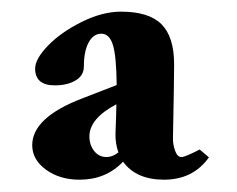

<svg xmlns="http://www.w3.org/2000/svg" viewBox="-20 -565 398 323"><path d="M113.8 -262.7Q80.6 -262.7 57.4 -279.5Q34.2 -296.4 34.2 -320.8Q34.2 -367.2 118.2 -399.4L176.3 -421.9Q175.8 -470.7 169.9 -489.5Q164.1 -508.3 150.4 -508.3Q137.2 -508.3 129.2 -493.7Q121.1 -479 121.1 -453.1Q121.1 -438 107.2 -429.7Q93.3 -421.4 72.3 -421.4Q39.1 -421.4 39.1 -449.7Q39.1 -465.8 60.8 -488.3Q82.5 -510.7 117.4 -528.1Q152.3 -545.4 183.6 -545.4Q230.5 -545.4 251.7 -524.2Q272.9 -502.9 272.9 -457Q272.9 -428.7 271 -334Q270.5 -322.8 274.4 -311.8Q278.3 -300.8 285.2 -300.8Q291.5 -300.8 315.9 -313.5L331.5 -300.3Q304.7 -262.7 255.9 -262.7Q209 -262.7 187 -293Q158.2 -262.7 113.8 -262.7ZM130.4 -335.4Q130.4 -321.3 138.4 -311Q146.5 -300.8 159.2 -300.8Q169.4 -300.8 179.2 -308.6Q173.8 -323.7 174.3 -340.8Q174.3 -342.3 174.6 -349.4Q174.8 -356.4 175.3 -367.9Q175.8 -379.4 175.8 -389.6Q130.4 -365.7 130.4 -335.4Z"/></svg>

Font: Elstob 8pt
Style: Bold
Weight: 700
Designer: Peter S. Baker
Version: Version 1.015